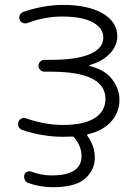

<svg xmlns="http://www.w3.org/2000/svg" viewBox="-20 -576 556 792"><path d="M349.6 -307.6Q348.6 -307.6 348.6 -306.2Q348.6 -304.7 349.6 -303.7Q409.2 -289.1 438.5 -253.9Q472.7 -212.9 472.7 -164.1Q472.7 -109.4 434.6 -70.3Q398.4 -34.2 342.8 -22.5Q340.8 -22.5 339.8 -20Q338.9 -17.6 340.8 -15.6Q371.1 26.4 371.1 75.2Q371.1 125 331.1 160.6Q291 196.3 198.2 196.3Q145.5 196.3 96.7 178.7Q86.9 175.8 82.5 166Q78.1 156.2 80.1 146.5Q83 136.7 91.8 132.8Q100.6 128.9 109.4 131.8Q148.4 147.5 190.4 147.5Q192.4 147.5 194.3 147.5Q316.4 147.5 316.4 67.4Q316.4 28.3 287.1 -7.8Q282.2 -13.7 274.4 -12.7Q253.9 -11.7 240.2 -11.7Q156.2 -11.7 71.3 -40Q61.5 -43.9 56.6 -52.7Q54.7 -58.6 54.7 -64.5Q54.7 -68.4 55.7 -72.3Q58.6 -82 67.9 -86.9Q77.1 -91.8 86.9 -87.9Q167 -60.5 238.3 -60.5Q326.2 -60.5 370.6 -88.9Q415 -117.2 415 -168Q415 -280.3 189.5 -280.3H163.1Q153.3 -280.3 146 -287.6Q138.7 -294.9 138.7 -304.7Q138.7 -314.5 146 -321.8Q153.3 -329.1 163.1 -329.1H189.5Q295.9 -329.1 351.1 -353Q406.2 -377 406.2 -420.9Q406.2 -460 362.8 -483.9Q319.3 -507.8 236.3 -507.8Q165 -507.8 93.8 -481.4Q84 -477.5 74.2 -481.4Q64.5 -485.4 61 -494.6Q57.6 -503.9 61.5 -513.2Q65.4 -522.5 75.2 -526.4Q159.2 -555.7 240.2 -555.7Q343.8 -555.7 403.8 -520.5Q463.9 -485.4 463.9 -425.8Q463.9 -383.8 427.7 -349.6Q398.4 -321.3 349.6 -307.6Z"/></svg>

Font: irohamaru Light
Style: Regular
Weight: 200
Designer: [Source Han Sans]
Ryoko NISHIZUKA  (kana & ideographs); Paul D. Hunt (Latin, Greek & Cyrillic); Wenlong ZHANG  (bopomofo
Version: Version 1.01